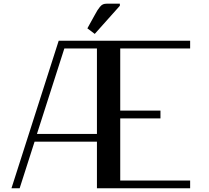

<svg xmlns="http://www.w3.org/2000/svg" viewBox="-20 -1010 1123 1030"><path d="M623 -979 488.3 -828.1 448.7 -857.9 487.3 -927.7Q498.5 -947.8 502.9 -955.1Q507.3 -962.4 515.9 -972.9Q524.4 -983.4 532.7 -986.8Q541 -990.2 552.2 -990.2H623ZM1000 -791.5V-750H625V-416.5H840.8V-375H625V-41.5H1000V0H500V-250H165.5L85.4 0H41.5L294.9 -791.5ZM500 -291.5V-750H325.2L178.2 -291.5Z"/></svg>

Font: Resagnicto
Style: Bold
Weight: 700
Version: Version 0.9991